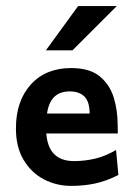

<svg xmlns="http://www.w3.org/2000/svg" viewBox="-20 -606 446 635"><path d="M215.3 8.8Q167 8.8 125.5 -12.7Q84 -34.2 58.3 -76.7Q32.7 -119.1 32.7 -181.2Q32.7 -272 81.8 -326.4Q130.9 -380.9 215.3 -380.9Q276.9 -380.9 310.1 -353.3Q343.3 -325.7 356.2 -283.2Q369.1 -240.7 369.1 -194.8Q369.1 -189.5 369.4 -179.7Q369.6 -169.9 369.6 -164.6H88.4V-230.5H276.4Q276.4 -269 259.5 -286.4Q242.7 -303.7 210.4 -303.7Q170.9 -303.7 151.6 -276.4Q132.3 -249 132.3 -184.6Q132.3 -126.5 155.8 -99.9Q179.2 -73.2 224.6 -73.2Q260.7 -73.2 295.2 -81.5Q329.6 -89.8 363.8 -109.9L371.6 -27.3Q332 -7.3 295.2 0.7Q258.3 8.8 215.3 8.8ZM131.8 -439.5 238.3 -585.9H366.2L219.7 -439.5Z"/></svg>

Font: Harmattan
Style: Bold
Weight: 700
Designer: George W. Nuss III and SIL International
Foundry: SIL International
Version: Version 4.000